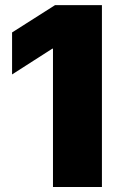

<svg xmlns="http://www.w3.org/2000/svg" viewBox="-20 -748 471 768"><path d="M387.7 -727.5V0H191.9V-553.2H189L28.3 -450.2V-618.2L200.2 -727.5Z"/></svg>

Font: Inter 24pt Black
Style: Regular
Weight: 900
Designer: Rasmus Andersson
Foundry: rsms
Version: Version 4.001;git-66647c0bb